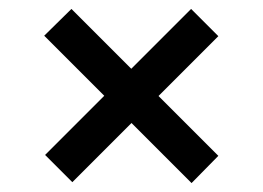

<svg xmlns="http://www.w3.org/2000/svg" viewBox="-20 -445 590 430"><path d="M409 -35 79 -365 140 -425 469 -96ZM142 -37 81 -98 408 -425 469 -364Z"/></svg>

Font: Ysabeau
Style: Bold Italic
Weight: 700
Italic angle: -12°
Designer: Christian Thalmann (Catharsis Fonts)
Version: Version 2.002